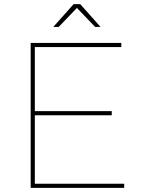

<svg xmlns="http://www.w3.org/2000/svg" viewBox="-20 -906 684 926"><path d="M128 -699H565V-679H148V-370H519V-350H148V-20H579V0H128ZM335 -886H367L465 -776H439L345 -874H357L263 -776H237Z"/></svg>

Font: Alexandria Thin
Style: Regular
Weight: 250
Designer: Mohamed Gaber
Foundry: Kief Type Foundry
Version: Version 5.100